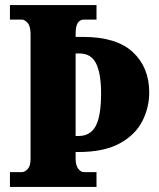

<svg xmlns="http://www.w3.org/2000/svg" viewBox="-20 -734 626 754"><path d="M19 0V-58H66Q77 -58 88.5 -70Q100 -82 100 -109V-601Q100 -631 88.5 -644Q77 -657 66 -657H19V-714H359V-657H310Q277 -657 277 -603V-589H306Q438 -589 502 -529Q566 -469 566 -371Q566 -311 538.5 -257.5Q511 -204 449.5 -170.5Q388 -137 287 -137H277V-111Q277 -85 287 -71.5Q297 -58 310 -58H359V0ZM289 -200Q335 -200 356 -239.5Q377 -279 377 -367Q377 -445 357.5 -484.5Q338 -524 292 -524H277V-200Z"/></svg>

Font: Noto Serif Hebrew Condensed Black
Style: Regular
Weight: 900
Width: 3
Designer: Monotype Design Team
Foundry: Monotype Imaging Inc.
Version: Version 2.004; ttfautohint (v1.8.4.7-5d5b)